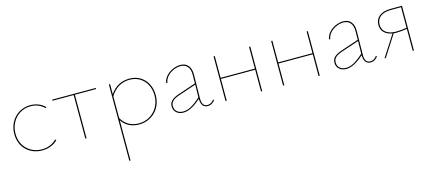

<svg xmlns="http://www.w3.org/2000/svg" viewBox="-51 -904 3831 1688"><g transform="rotate(-15 1864.0 -60.0)"><path d="M49 -199Q49 -258 75 -306Q101 -354 147 -381.5Q193 -409 249 -409Q327 -409 382 -357L375 -348Q324 -399 249 -399Q195 -399 152 -372.5Q109 -346 84.5 -300.5Q60 -255 60 -199Q60 -143 85 -99.5Q110 -56 153.5 -31.5Q197 -7 251 -7Q290 -7 324.5 -21Q359 -35 383 -61L392 -53Q366 -26 329.5 -11.5Q293 3 251 3Q194 3 147.5 -22.5Q101 -48 75 -94Q49 -140 49 -199Z M846 -396H653V0H642V-396H449V-406H846Z M1339 -209Q1339 -148 1312 -100Q1285 -52 1238 -24.5Q1191 3 1132 3Q1083 3 1043 -17Q1003 -37 976 -77V289H965V-406H976V-314Q1040 -409 1151 -409Q1207 -409 1249.5 -383Q1292 -357 1315.5 -311.5Q1339 -266 1339 -209ZM1328 -209Q1328 -264 1305.5 -307Q1283 -350 1243 -374.5Q1203 -399 1151 -399Q1041 -399 976 -296V-97Q1001 -53 1041 -30Q1081 -7 1132 -7Q1188 -7 1232.5 -33.5Q1277 -60 1302.5 -106Q1328 -152 1328 -209Z M1824 -35Q1812 -17 1794.5 -7Q1777 3 1757 3Q1728 3 1712 -18Q1696 -39 1696 -79Q1605 3 1536 3Q1498 3 1473 -18.5Q1448 -40 1448 -76Q1448 -106 1467.5 -126.5Q1487 -147 1532 -163L1698 -219L1699 -294Q1700 -346 1677 -372.5Q1654 -399 1614 -399Q1584 -399 1551 -385Q1518 -371 1494.5 -345.5Q1471 -320 1466 -287H1455Q1460 -322 1485 -350Q1510 -378 1545.5 -393.5Q1581 -409 1615 -409Q1661 -409 1686 -379Q1711 -349 1710 -294L1707 -82Q1705 -7 1758 -7Q1774 -7 1789 -15.5Q1804 -24 1815 -40ZM1536 -7Q1572 -7 1610 -28Q1648 -49 1696 -93L1698 -208L1537 -154Q1493 -139 1476 -120.5Q1459 -102 1459 -77Q1459 -43 1481 -25Q1503 -7 1536 -7Z M2252 -406V0H2241V-198H1929V0H1918V-406H1929V-208H2241V-406Z M2776 -406V0H2765V-198H2453V0H2442V-406H2453V-208H2765V-406Z M3306 -35Q3294 -17 3276.5 -7Q3259 3 3239 3Q3210 3 3194 -18Q3178 -39 3178 -79Q3087 3 3018 3Q2980 3 2955 -18.5Q2930 -40 2930 -76Q2930 -106 2949.5 -126.5Q2969 -147 3014 -163L3180 -219L3181 -294Q3182 -346 3159 -372.5Q3136 -399 3096 -399Q3066 -399 3033 -385Q3000 -371 2976.5 -345.5Q2953 -320 2948 -287H2937Q2942 -322 2967 -350Q2992 -378 3027.5 -393.5Q3063 -409 3097 -409Q3143 -409 3168 -379Q3193 -349 3192 -294L3189 -82Q3187 -7 3240 -7Q3256 -7 3271 -15.5Q3286 -24 3297 -40ZM3018 -7Q3054 -7 3092 -28Q3130 -49 3178 -93L3180 -208L3019 -154Q2975 -139 2958 -120.5Q2941 -102 2941 -77Q2941 -43 2963 -25Q2985 -7 3018 -7Z M3633 -407V0H3622V-200Q3574 -191 3526 -191Q3508 -191 3500 -192L3377 0H3365L3490 -194Q3444 -201 3416.5 -227.5Q3389 -254 3389 -298Q3389 -348 3426 -377.5Q3463 -407 3531 -407ZM3622 -210V-397H3531Q3468 -397 3434 -370.5Q3400 -344 3400 -298Q3400 -251 3434 -226Q3468 -201 3525 -201Q3574 -201 3622 -210Z"/></g></svg>

Font: Ysabeau Hairline
Style: Regular
Weight: 100
Designer: Christian Thalmann (Catharsis Fonts)
Version: Version 0.003